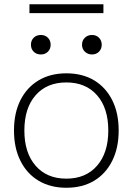

<svg xmlns="http://www.w3.org/2000/svg" viewBox="-20 -876 626 906"><path d="M293 10Q218 10 162.5 -23Q107 -56 76.5 -117Q46 -178 46 -260Q46 -343 76.5 -403.5Q107 -464 162.5 -497Q218 -530 293 -530Q369 -530 424 -497Q479 -464 509.5 -403.5Q540 -343 540 -260Q540 -178 509.5 -117Q479 -56 424 -23Q369 10 293 10ZM293 -33Q385 -33 438 -94Q491 -155 491 -260Q491 -366 438 -426.5Q385 -487 293 -487Q201 -487 148 -426.5Q95 -366 95 -260Q95 -155 148 -94Q201 -33 293 -33ZM173 -619Q152 -619 139 -632Q126 -645 126 -665Q126 -685 139 -698Q152 -711 173 -711Q193 -711 206 -698Q219 -685 219 -665Q219 -645 206 -632Q193 -619 173 -619ZM414 -619Q394 -619 380.5 -632Q367 -645 367 -665Q367 -685 380.5 -698Q394 -711 414 -711Q434 -711 447 -698Q460 -685 460 -665Q460 -645 447 -632Q434 -619 414 -619ZM119 -814V-856H468V-814Z"/></svg>

Font: M PLUS 2 Light
Style: Regular
Weight: 300
Designer: Coji Morishita
Foundry: UNDERFOREST DESIGN
Version: Version 1.001